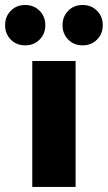

<svg xmlns="http://www.w3.org/2000/svg" viewBox="-70 -742 428 762"><path d="M-27.3 -585Q-49.8 -607.9 -49.8 -642.1Q-49.8 -676.3 -27.3 -699.2Q-4.9 -722.2 29.8 -722.2Q64.5 -722.2 87.2 -699.2Q109.9 -676.3 109.9 -642.1Q109.9 -607.9 87.2 -585Q64.5 -562 29.8 -562Q-4.9 -562 -27.3 -585ZM58.1 0V-500H230V0ZM200.7 -585Q178.2 -607.9 178.2 -642.1Q178.2 -676.3 200.7 -699.2Q223.1 -722.2 257.8 -722.2Q292.5 -722.2 315.2 -699.2Q337.9 -676.3 337.9 -642.1Q337.9 -607.9 315.2 -585Q292.5 -562 257.8 -562Q223.1 -562 200.7 -585Z"/></svg>

Font: Source Sans Pro Black
Style: Regular
Weight: 900
Designer: Paul D. Hunt
Foundry: Adobe Systems Incorporated
Version: Version 2.020;PS 2.0;hotconv 1.0.86;makeotf.lib2.5.63406